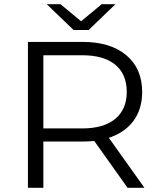

<svg xmlns="http://www.w3.org/2000/svg" viewBox="-20 -901 763 921"><path d="M592 0 432 -225Q405 -222 376 -222H188V0H114V-700H376Q510 -700 586 -636Q662 -572 662 -460Q662 -378 620.5 -321.5Q579 -265 502 -240L673 0ZM588 -460Q588 -545 533 -590.5Q478 -636 374 -636H188V-285H374Q478 -285 533 -331Q588 -377 588 -460ZM534 -881 405 -757H333L204 -881H270L369 -799L468 -881Z"/></svg>

Font: Montserrat-Regular
Style: Regular
Weight: 400
Version: Version 7.200